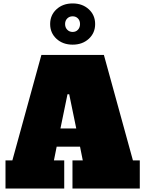

<svg xmlns="http://www.w3.org/2000/svg" viewBox="-20 -1098 846 1118"><path d="M754 -164H794V0H402V-164H462L446 -244H310L294 -164H354V0H12V-164H52L221 -778H585ZM332 -350H424L383 -549H373ZM272 -958Q272 -1010 309 -1044Q346 -1078 403 -1078Q460 -1078 497 -1044Q534 -1010 534 -958Q534 -906 497 -872Q460 -838 403 -838Q346 -838 309 -872Q272 -906 272 -958ZM446 -958Q446 -978 434 -990.5Q422 -1003 403 -1003Q384 -1003 371.5 -990.5Q359 -978 359 -958Q359 -938 371.5 -925Q384 -912 403 -912Q422 -912 434 -925Q446 -938 446 -958Z"/></svg>

Font: Alfa Slab One
Style: Regular
Weight: 400
Designer: JM Sole
Foundry: JM Sole
Version: Version 2.000